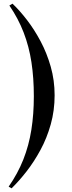

<svg xmlns="http://www.w3.org/2000/svg" viewBox="-20 -830 391 1044"><path d="M43 194 27 185Q77 113 107 37Q137 -39 150.5 -124Q164 -209 164 -307Q164 -406 151 -491.5Q138 -577 108.5 -653.5Q79 -730 31 -800L48 -810Q87 -773 127 -721Q167 -669 201 -605Q235 -541 256 -467Q277 -393 277 -312Q277 -229 256 -154Q235 -79 200 -14.5Q165 50 124 102.5Q83 155 43 194Z"/></svg>

Font: Literata 60pt Medium
Style: Regular
Weight: 500
Designer: Latin by Veronika Burian and Jose Scaglione. Greek by Irene Vlachou. Cyrillic by Vera Evstafieva.
Foundry: TypeTogether
Version: Version 3.103;gftools[0.9.29]